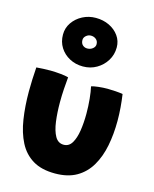

<svg xmlns="http://www.w3.org/2000/svg" viewBox="-129 -943 848 1059"><g transform="rotate(15 294.5 -413.0)"><path d="M356.5 -485.5Q370.5 -490 396.8 -493Q423 -496 448.5 -496Q469 -496 494 -494.2Q519 -492.5 535.5 -489.5Q541 -452 544 -414Q547 -376 547 -339Q547 -263 533.8 -196Q520.5 -129 490.5 -78Q460.5 -27 410.8 1.8Q361 30.5 288 30.5Q210.5 30.5 160.8 0.2Q111 -30 83 -84.5Q55 -139 43.8 -212Q32.5 -285 32.5 -370.5Q32.5 -403.5 34 -438.2Q35.5 -473 38 -508Q53 -509.5 76.8 -510.5Q100.5 -511.5 120 -511.5Q148.5 -511 176.8 -508.2Q205 -505.5 221.5 -500.5Q218.5 -470 216 -432.2Q213.5 -394.5 213.5 -355.5Q213.5 -297 220.2 -246.5Q227 -196 244.2 -165.5Q261.5 -135 293.5 -135Q323.5 -135 340.2 -162.8Q357 -190.5 364 -235.5Q371 -280.5 371 -332.5Q371 -375.5 367 -416.5Q363 -457.5 356.5 -485.5ZM284 -579.5Q242 -579.5 207.8 -597.8Q173.5 -616 153.2 -648Q133 -680 133 -721.5Q133 -759.5 154.2 -790.2Q175.5 -821 210.2 -839Q245 -857 285.5 -857Q327.5 -857 362 -840.5Q396.5 -824 417.2 -795Q438 -766 438 -729Q438 -687.5 417.2 -653.8Q396.5 -620 361.8 -599.8Q327 -579.5 284 -579.5ZM281.5 -681.5Q299.5 -681.5 312.8 -692Q326 -702.5 326 -717Q326 -735 313.8 -745.2Q301.5 -755.5 284 -755.5Q269 -755.5 256.8 -745Q244.5 -734.5 244.5 -720.5Q244.5 -701.5 255.5 -691.5Q266.5 -681.5 281.5 -681.5Z"/></g></svg>

Font: Grandstander ExtraBold
Style: Regular
Weight: 800
Designer: Tyler Finck
Foundry: Etcetera Type Co
Version: Version 1.200; ttfautohint (v1.8.3)